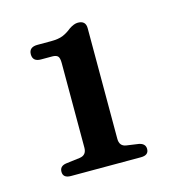

<svg xmlns="http://www.w3.org/2000/svg" viewBox="-66 -772 426 473"><g transform="rotate(-15 147.0 -536.0)"><path d="M62 -651.5Q41 -651.5 41 -670Q41 -688.5 63 -688.5H97.5Q116.5 -688.5 128 -693.2Q139.5 -698 150.5 -707Q163 -715.5 173 -715.5Q193 -715.5 193 -696V-414Q193 -395 210 -392.5L241.5 -388Q257.5 -384.5 257.5 -371Q257.5 -355 237.5 -355H59Q39 -355 39 -371Q39 -385.5 55.5 -388L91.5 -392.5Q109 -395 109 -414V-629.5Q109 -643 104.8 -647.2Q100.5 -651.5 90.5 -651.5Z"/></g></svg>

Font: Fraunces 9pt S050
Style: Regular
Weight: 400
Version: Version 1.000; ttfautohint (v1.8.3)